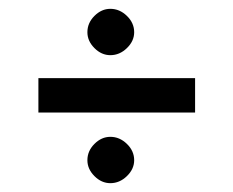

<svg xmlns="http://www.w3.org/2000/svg" viewBox="-20 -524 529 435"><path d="M178 -161Q178 -182 194 -198Q210 -214 230 -214Q251 -214 267.5 -198Q284 -182 284 -161Q284 -141 267.5 -125Q251 -109 230 -109Q210 -109 194 -125Q178 -141 178 -161ZM178 -451Q178 -472 194 -488Q210 -504 230 -504Q251 -504 267.5 -488Q284 -472 284 -451Q284 -431 267.5 -415Q251 -399 230 -399Q210 -399 194 -415Q178 -431 178 -451ZM67 -347H422V-269H67Z"/></svg>

Font: Bellota Text
Style: Bold
Weight: 700
Designer: Kemie Guaida
Foundry: Kemie Guaida
Version: Version 4.001